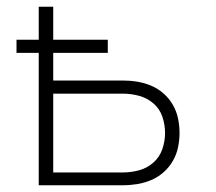

<svg xmlns="http://www.w3.org/2000/svg" viewBox="-20 -550 640 570"><path d="M95 0V-393H29V-432H95V-530H138V-432H300V-393H138V-311H344Q366 -311 387.5 -307.5Q409 -304 429 -295.5Q449 -287 465.5 -272.5Q482 -258 493 -239Q504 -220 508.5 -198.5Q513 -177 513 -155Q513 -134 508.5 -112.5Q504 -91 493 -72Q482 -53 465.5 -38.5Q449 -24 429 -15.5Q409 -7 387.5 -3.5Q366 0 344 0ZM138 -38H344Q369 -38 393 -44.5Q417 -51 435.5 -67.5Q454 -84 462 -107.5Q470 -131 470 -155Q470 -180 462 -203.5Q454 -227 435.5 -243Q417 -259 393 -265.5Q369 -272 344 -272H138Z"/></svg>

Font: Iosevka Curly XLtEx
Style: Regular
Weight: 200
Width: 7
Monospace: yes
Designer: Belleve Invis
Foundry: Belleve Invis
Version: Version 11.1.0; ttfautohint (v1.8.3)